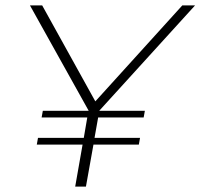

<svg xmlns="http://www.w3.org/2000/svg" viewBox="-20 -695 751 715"><path d="M135 -257.5 139.5 -282.5H309.5L310 -283L91.5 -675H137L335 -317.5L659 -675H706.5L350 -283V-282.5H519.5L515 -257.5H345.5L332 -181.5H501.5L497 -156.5H328L300 0H260L287.5 -156.5H117L121.5 -181.5H292L305 -257.5Z"/></svg>

Font: Anybody ExtraExpanded ExtraLight
Style: Italic
Weight: 200
Width: 8
Italic angle: -10°
Designer: Tyler Finck
Foundry: Etcetera Type Company
Version: Version 1.010; ttfautohint (v1.8.3) -l 8 -r 50 -G 200 -x 14 